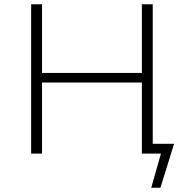

<svg xmlns="http://www.w3.org/2000/svg" viewBox="-20 -720 882 900"><path d="M645 -700H696V0H645ZM177 0H126V-700H177ZM651 -333H171V-378H651ZM689 160 739 -16 762 0H646V-46H796L732 160Z"/></svg>

Font: Modern
Style: Regular
Weight: 300
Designer: Julieta Ulanovsky
Foundry: Julieta Ulanovsky
Version: Version 8.000